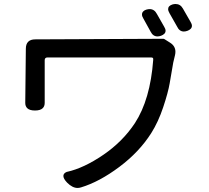

<svg xmlns="http://www.w3.org/2000/svg" viewBox="-20 -847 1040 954"><path d="M723.6 -801.8Q747.1 -801.8 759.8 -777.3L795.9 -713.9Q802.7 -703.1 802.7 -694.3Q802.7 -685.5 796.4 -679.2Q790 -672.9 780.3 -669.4Q770.5 -666 762.7 -666Q740.2 -666 728.5 -689.5L692.4 -754.9Q685.5 -765.6 685.5 -774.9Q685.5 -784.2 691.9 -790.5Q698.2 -796.9 707.5 -799.3Q716.8 -801.8 723.6 -801.8ZM852.5 -827.1Q876 -827.1 888.7 -804.7L926.8 -738.3Q933.6 -727.5 933.6 -718.8Q933.6 -710 927.2 -703.6Q920.9 -697.3 911.1 -693.8Q901.4 -690.4 893.6 -690.4Q871.1 -690.4 859.4 -715.8L822.3 -781.2Q815.4 -793 815.4 -801.8Q815.4 -818.4 837.9 -825.2Q845.7 -827.1 852.5 -827.1ZM851.6 -589.8Q851.6 -582 849.6 -573.2L840.8 -536.1Q832 -481.4 823.2 -433.6Q815.4 -387.7 791 -314.5Q766.6 -241.2 731.4 -185.5Q671.9 -91.8 572.8 -17.6Q473.6 56.6 382.8 84Q374 86.9 365.2 86.9Q339.8 86.9 313.5 60.5Q294.9 41 294.9 27.3Q294.9 13.7 312.5 6.8Q313.5 6.8 313.5 6.8Q396.5 -11.7 493.2 -77.6Q589.8 -143.6 650.4 -235.4Q726.6 -352.5 741.2 -548.8Q741.2 -549.8 741.2 -550.8Q741.2 -551.8 741.2 -554.7Q741.2 -561.5 730.5 -561.5H215.8Q209 -561.5 205.6 -558.1Q202.1 -554.7 202.1 -547.9V-335.9Q202.1 -319.3 192.4 -309.6Q180.7 -297.9 153.8 -297.9Q127 -297.9 115.2 -309.6Q105.5 -319.3 105.5 -335.9L108.4 -604.5Q108.4 -627.9 120.1 -639.6Q131.8 -651.4 155.3 -651.4L793 -654.3Q793.9 -654.3 795.9 -653.3L825.2 -634.8Q851.6 -618.2 851.6 -589.8Z"/></svg>

Font: TaiwanPearl
Style: Regular
Weight: 400
Version: Version 2.102